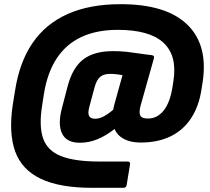

<svg xmlns="http://www.w3.org/2000/svg" viewBox="-20 -715 1006 920"><path d="M421 185Q266 185 175 141.5Q84 98 52.5 10Q21 -78 41 -212L52 -280Q73 -417 136 -509Q199 -601 304.5 -648Q410 -695 558 -695Q776 -695 877 -597.5Q978 -500 951 -322L946 -290Q934 -207 896 -149Q858 -91 797 -61.5Q736 -32 654 -32Q606 -32 574 -49Q542 -66 529 -97Q490 -66 448.5 -48.5Q407 -31 362 -31Q299 -31 277.5 -75Q256 -119 277 -198L305 -305Q329 -393 380.5 -431.5Q432 -470 522 -470Q558 -470 588.5 -466.5Q619 -463 648 -458.5Q677 -454 706 -451Q722 -449 717 -434L654 -210Q645 -177 652 -162Q659 -147 689 -147Q733 -147 763.5 -184.5Q794 -222 806 -295L811 -327Q830 -448 763.5 -510Q697 -572 544 -572Q443 -572 369.5 -537.5Q296 -503 251 -434Q206 -365 190 -262L182 -210Q166 -111 186.5 -52Q207 7 272.5 33Q338 59 456 59H592Q605 59 603 73L587 171Q585 185 571 185ZM436 -146Q456 -146 477.5 -157.5Q499 -169 522 -189Q524 -197 525.5 -204Q527 -211 529 -218L567 -355Q555 -357 540 -359Q525 -361 507 -361Q478 -361 460.5 -347Q443 -333 433 -296L408 -203Q400 -174 406.5 -160Q413 -146 436 -146Z"/></svg>

Font: Sofia Sans Black
Style: Italic
Weight: 900
Italic angle: -9°
Version: Version 4.100-B